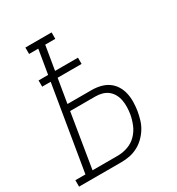

<svg xmlns="http://www.w3.org/2000/svg" viewBox="-209 -847 885 958"><g transform="rotate(-30 233.0 -367.5)"><path d="M-34 0V-37H24L105 -524H56V-560H111L134 -698H81V-735H232V-698H174L151 -560H283V-524H145L122 -386H261Q287 -386 311.5 -380Q336 -374 355.5 -360.5Q375 -347 388 -326.5Q401 -306 406.5 -281.5Q412 -257 411.5 -231.5Q411 -206 407 -180Q403 -157 396 -133.5Q389 -110 376 -89Q363 -68 344.5 -50Q326 -32 303.5 -20.5Q281 -9 257.5 -4.5Q234 0 210 0ZM65 -37H210Q239 -37 268 -47Q297 -57 318.5 -79Q340 -101 351.5 -129Q363 -157 368 -186Q371 -205 371.5 -225Q372 -245 368.5 -264Q365 -283 356 -299.5Q347 -316 332.5 -327.5Q318 -339 299.5 -344Q281 -349 261 -349H116Z"/></g></svg>

Font: Iosevka Curly Slab XLtObl
Style: Regular
Weight: 200
Italic angle: -9°
Monospace: yes
Designer: Belleve Invis
Foundry: Belleve Invis
Version: Version 11.1.0; ttfautohint (v1.8.3)